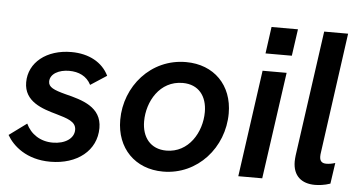

<svg xmlns="http://www.w3.org/2000/svg" viewBox="-49 -786 1665 883"><g transform="rotate(5 783.0 -344.0)"><path d="M210.5 9C335 9 422.5 -61 422.5 -165C422.5 -262 332.5 -287 253.5 -306.5C198.5 -321 173.5 -332 173.5 -358C173.5 -394 214.5 -415 261 -415C305 -415 342.5 -398.5 362.5 -359L437 -407.5C408 -467.5 345 -502 264 -502C149.5 -502 68.5 -437 68.5 -345.5C68.5 -256 153.5 -230 220 -211.5C269 -197 312 -186 312 -147C312 -107 271 -79.5 214 -79.5C156.5 -79.5 112 -109.5 90 -156.5L9 -97C37 -48 100.5 9 210.5 9Z M731 9C890.5 9 1009 -126 1009 -284C1009 -413.5 923 -502 793 -502C631 -502 514.5 -366.5 514.5 -211C514.5 -80.5 601.5 9 731 9ZM624.5 -214C624.5 -305 680 -405 786.5 -405C860 -405 899 -353.5 899 -280.5C899 -186.5 840.5 -88.5 738 -88.5C664 -88.5 624.5 -141 624.5 -214Z M1078 0H1188.5L1258 -493H1147ZM1153.5 -573.5H1275L1292.5 -697H1170.5Z M1432 9C1450 9 1476 6.5 1503 -3L1517 -99.5C1503 -95 1489 -92.5 1476 -92.5C1457.5 -92.5 1445.5 -100.5 1445.5 -123.5C1445.5 -129 1446 -137 1447.5 -145L1524 -697H1413.5L1332.5 -118C1331.5 -108 1330.5 -99 1330.5 -90.5C1330.5 -23 1371.5 9 1432 9Z"/></g></svg>

Font: HK Grotesk SemiBold
Style: Italic
Weight: 600
Italic angle: -16°
Designer: Alfredo Marco Pradil
Foundry: Hanken Design Co.
Version: Version 3.001;FEAKit 1.0